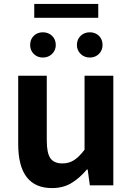

<svg xmlns="http://www.w3.org/2000/svg" viewBox="-20 -947 677 981"><path d="M73 -211V-560H219V-229Q219 -165 237.5 -138.5Q256 -112 299 -112Q332 -112 358 -128.5Q384 -145 412 -182V-560H559V0H439L428 -81H424Q385 -35 343 -10.5Q301 14 246 14Q73 14 73 -211ZM134 -717Q134 -746 152.5 -764Q171 -782 199 -782Q227 -782 246 -764Q265 -746 265 -717Q265 -690 246 -671.5Q227 -653 199 -653Q171 -653 152.5 -671.5Q134 -690 134 -717ZM155 -927H482V-856H155ZM373 -717Q373 -746 392 -764Q411 -782 439 -782Q467 -782 485.5 -764Q504 -746 504 -717Q504 -690 485.5 -671.5Q467 -653 439 -653Q411 -653 392 -671.5Q373 -690 373 -717Z"/></svg>

Font: Merged Yaku Han JP
Style: Bold
Weight: 700
Designer: Ryoko NISHIZUKA 西塚涼子 (kana, bopomofo & ideographs); Paul D. Hunt (Latin, Greek & Cyrillic); Sandoll Communications 산돌커뮤니
Foundry: Adobe
Version: Version 2.004